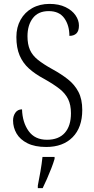

<svg xmlns="http://www.w3.org/2000/svg" viewBox="-20 -744 483 985"><path d="M217 10Q159 10 121 -9Q83 -28 65 -59Q47 -90 47 -126Q47 -149 59 -166Q71 -183 93 -183Q95 -116 127 -71.5Q159 -27 221 -27Q281 -27 312.5 -62.5Q344 -98 344 -163Q344 -206 329.5 -235.5Q315 -265 285 -288.5Q255 -312 207 -339Q160 -364 128.5 -392.5Q97 -421 80.5 -460Q64 -499 64 -554Q64 -604 85.5 -642.5Q107 -681 145.5 -702.5Q184 -724 234 -724Q282 -724 316 -707.5Q350 -691 367.5 -665.5Q385 -640 385 -613Q385 -585 372 -572.5Q359 -560 336 -560Q336 -614 310 -650.5Q284 -687 230 -687Q176 -687 148.5 -651Q121 -615 121 -558Q121 -517 133.5 -488.5Q146 -460 174 -437.5Q202 -415 247 -390Q293 -365 328 -337.5Q363 -310 382.5 -272.5Q402 -235 402 -180Q402 -90 352.5 -40Q303 10 217 10ZM174 208Q181 173 187.5 135.5Q194 98 198 61H260V71Q254 92 243.5 119Q233 146 221 173.5Q209 201 199 221H174Z"/></svg>

Font: Noto Serif Condensed Light
Style: Regular
Weight: 300
Width: 3
Designer: Monotype Design Team
Foundry: Monotype Imaging Inc.
Version: Version 2.013